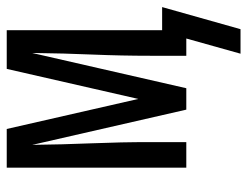

<svg xmlns="http://www.w3.org/2000/svg" viewBox="-100 -460 717 556"><g transform="rotate(-90 258.0 -181.5)"><path d="M381 157 425 0H375V-104Q375 -188 378.5 -271.5Q382 -355 383 -438V-446L281 0H219L117 -446Q118 -360 121.5 -274.5Q125 -189 125 -104V0H51V-520H163L250 -139L337 -520H449V-70H516L452 157Z"/></g></svg>

Font: Iosevka Term Curly
Style: Regular
Weight: 400
Designer: Belleve Invis
Foundry: Belleve Invis
Version: Version 32.3.0